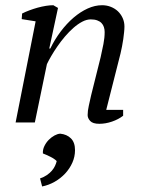

<svg xmlns="http://www.w3.org/2000/svg" viewBox="-20 -460 540 721"><path d="M357.9 -245.1Q363.8 -271.5 368.4 -294.7Q373 -317.9 373 -339.8Q373 -349.6 370.1 -358.4Q367.2 -367.2 361.1 -373.5Q355 -379.9 345 -383.5Q335 -387.2 320.8 -387.2Q305.2 -387.2 288.6 -378.4Q272 -369.6 255.6 -355.2Q239.3 -340.8 223.9 -322.8Q208.5 -304.7 195.6 -285.9Q182.6 -267.1 172.4 -249.5Q162.1 -231.9 156.2 -219.2L110.8 0H38.6L113.8 -379.9L61.5 -388.2L63 -409.2Q75.2 -415.5 90.3 -421.1Q105.5 -426.8 121.3 -431.2Q137.2 -435.5 152.3 -438Q167.5 -440.4 180.2 -440.4L197.8 -430.2L165 -277.8H168.9Q185.5 -312 208 -341.8Q230.5 -371.6 256.1 -393.6Q281.7 -415.5 309.1 -428Q336.4 -440.4 363.3 -440.4Q380.9 -440.4 396.2 -434.3Q411.6 -428.2 422.9 -417.5Q434.1 -406.7 440.7 -392.1Q447.3 -377.4 447.3 -360.4Q447.3 -351.1 446 -338.9Q444.8 -326.7 442.9 -313Q440.9 -299.3 438.2 -285.4Q435.5 -271.5 432.6 -259.3L378.9 -47.4H442.4V-25.4Q424.8 -11.7 400.6 -3.4Q376.5 4.9 353 4.9Q328.6 4.9 318.8 -5.6Q309.1 -16.1 309.1 -27.8Q309.1 -43.9 313.5 -63Q317.9 -82 322.3 -102.5ZM130.4 210Q145 205.1 156 197.5Q167 189.9 174.6 181.2Q182.1 172.4 186.5 163.1Q190.9 153.8 192.9 145Q184.6 136.2 169.2 128.7Q153.8 121.1 141.1 116.2Q140.1 102.1 146.5 88.9Q152.8 75.7 162.8 65.4Q172.9 55.2 184.6 48.8Q196.3 42.5 206.1 42Q231 44.4 246.3 59.6Q261.7 74.7 261.7 104Q261.7 128.4 251.7 150.9Q241.7 173.3 224.6 191.7Q207.5 210 185.1 222.7Q162.6 235.4 138.2 240.2Z"/></svg>

Font: PT Astra Serif
Style: Italic
Weight: 400
Italic angle: -16°
Designer: A.Korolkova, I. Chaeva
Foundry: ParaType Ltd
Version: Version 1.001